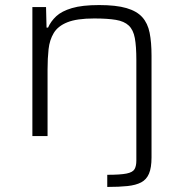

<svg xmlns="http://www.w3.org/2000/svg" viewBox="-20 -538 729 759"><path d="M404 201V153Q456 153 480.5 148Q505 143 512 130.5Q519 118 519 97V-301Q519 -355 513 -387.5Q507 -420 489 -437Q471 -454 438 -459.5Q405 -465 352 -465Q284 -465 246.5 -450Q209 -435 192.5 -407.5Q176 -380 172 -343.5Q168 -307 168 -263V0H108V-510H162L164 -429H170Q181 -454 202.5 -474Q224 -494 264.5 -506Q305 -518 372 -518Q439 -518 480 -506Q521 -494 542.5 -470Q564 -446 571.5 -408.5Q579 -371 579 -318V84Q579 125 569 148.5Q559 172 538 183Q517 194 484 197.5Q451 201 404 201Z"/></svg>

Font: Saira Expanded Light
Style: Regular
Weight: 300
Width: 7
Designer: Hector Gatti with collaboration of the Omnibus-Type team
Foundry: Omnibus-Type
Version: Version 1.101